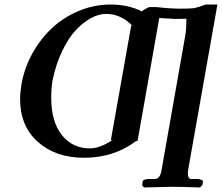

<svg xmlns="http://www.w3.org/2000/svg" viewBox="-20 -678 971 840"><path d="M443.8 -617.2Q412.1 -617.2 377.7 -598.6Q343.3 -580.1 311 -545.4Q278.8 -510.7 251.7 -453.9Q224.6 -397 210 -327.1Q204.1 -290 204.1 -250Q204.1 -146 250.5 -87.4Q296.9 -28.8 373 -28.8Q418 -28.8 474.1 -66.9L464.8 -64L554.2 -566.9L560.1 -564Q509.8 -617.2 443.8 -617.2ZM582 -62 574.2 -60.1Q478 12.2 347.2 12.2Q223.6 12.2 145.8 -57.1Q67.9 -126.5 67.9 -244.1Q67.9 -270.5 74.2 -311Q87.4 -383.3 123.5 -447.5Q159.7 -511.7 210.7 -558.1Q261.7 -604.5 327.4 -631.3Q393.1 -658.2 462.9 -658.2Q542 -658.2 601.1 -627.9Q606 -632.8 608.9 -634.8Q616.2 -639.6 632.8 -647H665Q723.1 -640.1 769 -640.1Q805.7 -640.1 828.1 -642.1Q853 -647.5 879.9 -658.2H931.2L803.2 64.9Q803.2 66.4 802.5 71.3Q801.8 76.2 801.8 79.1Q801.8 105 816.9 105H839.8Q851.6 105 859.9 108.2Q868.2 111.3 868.2 116.2Q868.2 118.7 865.2 131.8L855 142.1Q770 139.2 731 139.2L609.9 142.1L602.1 132.8L604 116.2Q607.4 105 634.8 105H658.2Q680.7 105 687 64.9L792 -530.8Q794.9 -553.7 794.9 -570.8Q794.9 -595.2 795.9 -596.2Q794.9 -596.2 787.6 -595.9Q780.3 -595.7 770 -595.5Q759.8 -595.2 751 -595.2Q734.9 -595.2 729 -596.2L676.8 -599.1Z"/></svg>

Font: Linux Libertine G
Style: Bold Italic
Weight: 700
Italic angle: -11.5°
Designer: Philipp H. Poll
Foundry: Philipp H. Poll
Version: Version 4.1.0